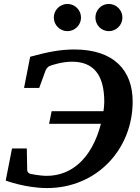

<svg xmlns="http://www.w3.org/2000/svg" viewBox="-20 -938 710 974"><path d="M653 -423C653 -579 560 -687 357 -687C285 -687 220 -674 133 -650L102 -492H179L211 -580C215 -590 224 -600 231 -603C246 -609 297 -625 345 -625C450 -625 509 -564 509 -421C509 -406 507 -391 505 -374H242L229 -310H492C445 -130 340 -46 217 -46C180 -46 134 -56 131 -57C123 -61 118 -67 118 -75L116 -185H41L9 -22C9 -22 109 16 219 16C470 16 653 -180 653 -423ZM601 -849C601 -887 570 -918 532 -918C494 -918 464 -887 464 -849C464 -811 494 -780 532 -780C570 -780 601 -811 601 -849ZM391 -849C391 -887 360 -918 322 -918C284 -918 253 -887 253 -849C253 -811 284 -780 322 -780C360 -780 391 -811 391 -849Z"/></svg>

Font: Veleka
Style: Bold Italic
Weight: 700
Italic angle: -12°
Designer: Stefan Peev, Context Ltd, 2016; SIL International, 1997-2014.
Foundry: Stefan Peev, Context Ltd, 2016
Version: Version 5.000